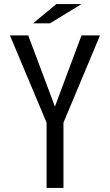

<svg xmlns="http://www.w3.org/2000/svg" viewBox="-20 -899 540 944"><path d="M256.8 -878.9H380.4L225.6 -784.2H142.6ZM28.8 -725.1H118.7L250 -375L380.9 -725.1H471.7L292 -295.9V24.9H209V-295.9Z"/></svg>

Font: BIZ UDGothic
Style: Regular
Weight: 400
Monospace: yes
Designer: TypeBank Co., Ltd.
Foundry: Morisawa Inc.
Version: Version 1.05